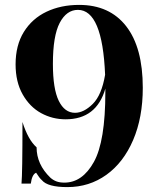

<svg xmlns="http://www.w3.org/2000/svg" viewBox="-20 -742 646 776"><path d="M404.8 -439.9Q394 -702.1 294.9 -702.1Q249 -702.1 221.4 -649.7Q193.8 -597.2 193.8 -483.9Q193.8 -382.8 217.5 -334.5Q241.2 -286.1 283.2 -286.1Q318.8 -286.1 355 -322Q391.1 -357.9 404.8 -439.9ZM240.2 -3.9Q313 -3.9 359.4 -87.4Q405.8 -170.9 405.8 -370.1V-383.8Q370.1 -259.8 245.1 -259.8Q191.9 -259.8 146 -284.9Q100.1 -310.1 71.5 -360.6Q43 -411.1 43 -481.9Q43 -559.1 76.4 -613Q109.9 -667 168 -694.6Q226.1 -722.2 299.8 -722.2Q422.9 -722.2 490 -636Q557.1 -549.8 557.1 -387.2Q557.1 -267.1 518.1 -176Q479 -85 409.9 -35.4Q340.8 14.2 252 14.2Q172.4 14.2 149.4 -13.7Q139.6 -22 126 -43.9Q109.4 -37.1 104.5 0H66.9Q70.8 -40.5 70.8 -249Q93.3 -177.2 127.9 -146.5Q127.9 -77.6 183.6 -23.9Q194.3 -14.2 207.8 -9Q221.2 -3.9 240.2 -3.9Z"/></svg>

Font: Neothic
Style: Regular
Weight: 400
Designer: Vasily Draigo aka Daymarius
Foundry: Vasily Draigo aka Daymarius
Version: Version 1.00 May 8, 2019, initial release